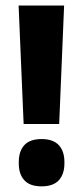

<svg xmlns="http://www.w3.org/2000/svg" viewBox="-20 -659 299 693"><path d="M193.6 -211.4H65.3L47.2 -639H211.4ZM130 13.6Q87.8 13.6 67.8 -8.4Q47.8 -30.4 47.8 -69.1V-74.5Q47.8 -113.2 67.8 -135.1Q87.8 -157.1 130 -157.1Q172 -157.1 192.3 -135.1Q212.5 -113.2 212.5 -74.5V-69.1Q212.5 -30.4 192.3 -8.4Q172 13.6 130 13.6Z"/></svg>

Font: Anek Bangla Medium
Style: Regular
Weight: 500
Designer: Sulekha Rajkumar (Bangla), Yesha Goshar (Latin)
Foundry: Ek Type
Version: Version 1.003